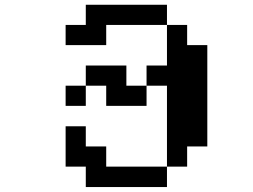

<svg xmlns="http://www.w3.org/2000/svg" viewBox="-20 -712 1040 790"><path d="M250 -526.4V-609.4H333V-692.4H667V-609.4H417V-526.4ZM250 -276.4V-359.4H333V-276.4ZM250 -26.4V-192.4H333V-109.4H417V-26.4H667V-359.4H583V-442.4H667V-609.4H750V-526.4H833V-109.4H750V-26.4H667V57.6H333V-26.4ZM583 -359.4V-276.4H417V-359.4H333V-442.4H500V-359.4Z"/></svg>

Font: KH Dot Dougenzaka 12
Style: Regular
Weight: 400
Designer: Original version for X68000 by Keitarou Hiraki (http://hp.vector.co.jp/authors/VA000874/) / TrueType conversion by Homem
Version: Version 1.00.20150527